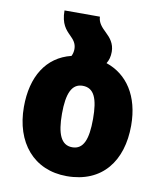

<svg xmlns="http://www.w3.org/2000/svg" viewBox="-85 -829 767 908"><g transform="rotate(10 298.0 -375.0)"><path d="M390 -549C400 -565 405 -583 405 -606C405 -646 383 -671 362 -691C340 -712 322 -731 321 -760H151C151 -695 176 -670 198 -648C214 -632 229 -616 229 -588C229 -576 226 -564 221 -554C103 -525 41 -423 41 -278C41 -107 138 10 297 10C468 10 556 -109 556 -278C556 -421 491 -515 390 -549ZM299 -129C245 -129 224 -181 224 -277C224 -375 246 -424 298 -424C353 -424 373 -375 373 -278C373 -180 353 -129 299 -129Z"/></g></svg>

Font: Noto Sans Georgian SemiCondensed Black
Style: Regular
Weight: 900
Width: 4
Designer: Monotype Design Team, Akaki Razmadze
Foundry: Google LLC
Version: Version 2.005